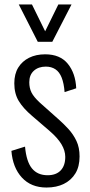

<svg xmlns="http://www.w3.org/2000/svg" viewBox="-20 -830 403 859"><path d="M188 9Q119 9 78 -35.5Q37 -80 31 -155L92 -174Q98 -107 123 -76.5Q148 -46 193 -46Q231 -46 251.5 -67.5Q272 -89 272 -128Q272 -156 255 -184.5Q238 -213 202 -244L123 -312Q84 -345 64 -378Q44 -411 44 -457Q44 -499 61.5 -527.5Q79 -556 110 -571.5Q141 -587 182 -587Q249 -587 283.5 -544.5Q318 -502 321 -435L269 -418Q266 -457 256 -482.5Q246 -508 228 -520Q210 -532 185 -532Q152 -532 131.5 -513.5Q111 -495 111 -462Q111 -436 121 -416Q131 -396 158 -371L240 -298Q264 -277 286 -253Q308 -229 322 -199.5Q336 -170 336 -130Q336 -85 317.5 -54.5Q299 -24 266 -7.5Q233 9 188 9ZM149 -643 64 -810H123L182 -690L241 -810H300L214 -643Z"/></svg>

Font: Oswald Light
Style: Regular
Weight: 300
Designer: Vernon Adams
Foundry: Vernon Adams
Version: Version 4.103;gftools[0.9.33.dev8+g029e19f]